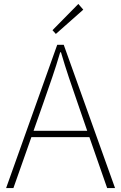

<svg xmlns="http://www.w3.org/2000/svg" viewBox="-20 -953 614 973"><path d="M263 -781 246 -800 377 -933 402 -904ZM11 0 270 -726H303L563 0H523L433 -258H139L48 0ZM150 -290H422L372 -435Q349 -501 329 -560.5Q309 -620 289 -688H285Q265 -620 244.5 -560.5Q224 -501 201 -435Z"/></svg>

Font: Source Han Sans SC ExtraLight
Style: Regular
Weight: 250
Designer: Ryoko NISHIZUKA 西塚涼子 (kana, bopomofo & ideographs); Paul D. Hunt (Latin, Greek & Cyrillic); Sandoll Communications 산돌커뮤니
Foundry: Adobe
Version: Version 2.004;hotconv 1.0.118;makeotfexe 2.5.65603